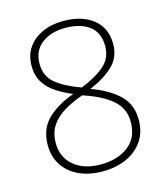

<svg xmlns="http://www.w3.org/2000/svg" viewBox="-110 -810 790 906"><g transform="rotate(-15 285.0 -357.0)"><path d="M283 -724Q374 -724 428.5 -680.5Q483 -637 483 -559Q483 -494 439.5 -452.5Q396 -411 324 -381Q408 -351 457.5 -304.5Q507 -258 507 -182Q507 -121 477 -78Q447 -35 396 -12.5Q345 10 281 10Q215 10 165.5 -13Q116 -36 88.5 -78Q61 -120 61 -176Q61 -256 110.5 -303.5Q160 -351 240 -379Q197 -397 161.5 -420Q126 -443 105 -476.5Q84 -510 84 -558Q84 -609 109.5 -646Q135 -683 180 -703.5Q225 -724 283 -724ZM283 -690Q213 -690 168 -655.5Q123 -621 123 -557Q123 -495 168 -459.5Q213 -424 287 -398Q363 -429 403.5 -465Q444 -501 444 -559Q444 -624 401 -657Q358 -690 283 -690ZM100 -176Q100 -107 149 -65.5Q198 -24 280 -24Q363 -24 415.5 -64.5Q468 -105 468 -182Q468 -244 425.5 -284Q383 -324 304 -353L279 -362Q228 -344 187.5 -320Q147 -296 123.5 -261Q100 -226 100 -176Z"/></g></svg>

Font: Noto Sans Lao Looped ExtraLight
Style: Regular
Weight: 200
Designer: Mark Frömberg, Ben Mitchell
Foundry: The Fontpad Ltd
Version: Version 1.002; ttfautohint (v1.8.4.7-5d5b)